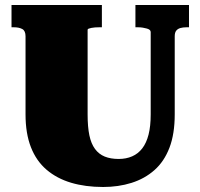

<svg xmlns="http://www.w3.org/2000/svg" viewBox="-20 -730 800 767"><path d="M330 -273Q330 -223 337 -189.5Q344 -156 359.5 -135Q375 -114 398.5 -104.5Q422 -95 454 -95Q484 -95 508 -105.5Q532 -116 548.5 -137.5Q565 -159 573.5 -192.5Q582 -226 582 -273V-602Q582 -607 578 -610.5Q574 -614 566.5 -616Q559 -618 550.5 -619.5Q542 -621 532 -621H521V-710H735V-621H725Q711 -621 700.5 -618Q690 -615 684 -607.5Q678 -600 678 -585V-273Q678 -195 657 -140Q636 -85 597 -50.5Q558 -16 505.5 0.5Q453 17 392 17Q321 17 264 0Q207 -17 166 -52Q125 -87 103.5 -142Q82 -197 82 -273V-585Q82 -607 69 -614Q56 -621 36 -621H26V-710H387V-621H376Q368 -621 360 -620.5Q352 -620 345 -618.5Q338 -617 334 -615.5Q330 -614 330 -611Z"/></svg>

Font: Roboto Serif Black
Style: Regular
Weight: 900
Designer: Greg Gazdowicz
Foundry: Commercial Type
Version: Version 1.008